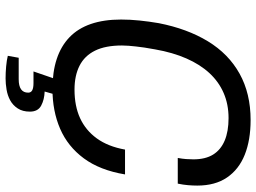

<svg xmlns="http://www.w3.org/2000/svg" viewBox="-135 -603 918 688"><g transform="rotate(90 324.0 -259.0)"><path d="M299 12Q177 12 113.5 -49Q50 -110 50 -234Q50 -266 53.5 -300Q57 -334 63 -369Q83 -471 128 -545Q173 -619 244 -658.5Q315 -698 410 -698Q482 -698 534.5 -677Q587 -656 616 -613.5Q645 -571 645 -507Q645 -491 643.5 -473.5Q642 -456 638 -437H546Q549 -453 550 -467Q551 -481 551 -493Q551 -536 534 -563.5Q517 -591 484 -605Q451 -619 403 -619Q354 -619 313.5 -601.5Q273 -584 242 -550.5Q211 -517 189.5 -468Q168 -419 157 -356Q153 -335 150.5 -318Q148 -301 146.5 -287Q145 -273 144 -261Q143 -249 143 -237Q143 -178 161.5 -140.5Q180 -103 215.5 -85Q251 -67 301 -67Q360 -67 403.5 -87Q447 -107 476 -147Q505 -187 516 -248H605Q590 -158 547.5 -100.5Q505 -43 441.5 -15.5Q378 12 299 12ZM261 180Q240 180 218 178Q196 176 180 172L187 133H264Q288 133 300 124.5Q312 116 312 99Q312 89 303.5 84.5Q295 80 278 80H236L268 -13H323L308 40Q337 41 358.5 52.5Q380 64 380 93Q380 119 368.5 136.5Q357 154 339.5 163.5Q322 173 301 176.5Q280 180 261 180Z"/></g></svg>

Font: Archivo SemiCondensed
Style: Italic
Weight: 400
Width: 4
Italic angle: -10°
Designer: Hector Gatti
Foundry: Omnibus-Type
Version: Version 2.001